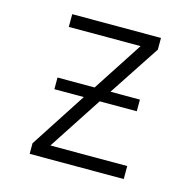

<svg xmlns="http://www.w3.org/2000/svg" viewBox="-84 -616 699 700"><g transform="rotate(15 265.0 -266.0)"><path d="M87 0H442V-49H152L284 -251H424V-295H313L440 -488V-532H105V-484H376L253 -295H113V-251H224L87 -40Z"/></g></svg>

Font: Noto Sans Mono Condensed Light
Style: Regular
Weight: 300
Width: 3
Designer: Monotype Design Team
Foundry: Monotype Imaging Inc.
Version: Version 2.014